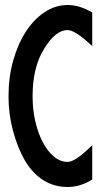

<svg xmlns="http://www.w3.org/2000/svg" viewBox="-20 -740 411 766"><path d="M250 -720Q298 -720 348 -690V-556Q280 -620 250 -620Q200 -620 154 -542Q110 -469 110 -356Q110 -303 121 -255.5Q132 -208 151 -172Q170 -136 195.5 -115Q221 -94 250 -94Q281 -94 348 -161V-24Q301 6 250 6Q143 6 79 -100Q50 -151 32 -217.5Q14 -284 14 -356Q14 -432 32.5 -498Q51 -564 83 -613.5Q115 -663 158 -691.5Q201 -720 250 -720Z"/></svg>

Font: Fundamental  Brigade Condensed
Style: Regular
Weight: 400
Width: 3
Designer: Peter Wiegel, original typeface by Carl Albert Fahrenwaldt 1901
Foundry: Peter Wiegel
Version: Version 0.000 2012 initial release